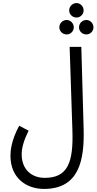

<svg xmlns="http://www.w3.org/2000/svg" viewBox="-20 -999 631 1249"><path d="M478 -885C503 -885 524 -906 524 -931C524 -957 503 -979 478 -979C451 -979 430 -957 430 -931C430 -906 451 -885 478 -885ZM414 -775C439 -775 460 -796 460 -821C460 -847 439 -869 414 -869C387 -869 366 -847 366 -821C366 -796 387 -775 414 -775ZM542 -775C567 -775 588 -796 588 -821C588 -847 567 -869 542 -869C515 -869 494 -847 494 -821C494 -796 515 -775 542 -775ZM48 14C48 158 150 230 266 230C495 230 530 43 524 -164L509 -694H433L451 -152C458 56 422 158 271 158C189 158 121 107 121 4C121 -37 135 -86 166 -149L105 -181C53 -86 48 -16 48 14Z"/></svg>

Font: Noto Sans Arabic ExtCond
Style: Regular
Weight: 400
Width: 2
Designer: Monotype Design Team, Nadine Chahine, Nizar Qandah and Khaled Hosny
Foundry: Monotype Imaging Inc.
Version: Version 2.012